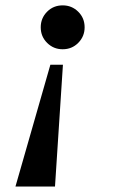

<svg xmlns="http://www.w3.org/2000/svg" viewBox="-20 -489 429 709"><path d="M166 -250H212.4L183.1 199.7H37.1ZM211.4 -469.2Q245.1 -469.2 268.8 -445.8Q292.5 -422.4 292.5 -388.2Q292.5 -354.5 269 -330.8Q245.6 -307.1 211.4 -307.1Q177.7 -307.1 154.1 -330.6Q130.4 -354 130.4 -388.2Q130.4 -421.9 153.8 -445.6Q177.2 -469.2 211.4 -469.2Z"/></svg>

Font: Tinos
Style: Bold Italic
Weight: 700
Italic angle: -16.333°
Designer: Steve Matteson
Foundry: Monotype Imaging Inc.
Version: Version 1.23